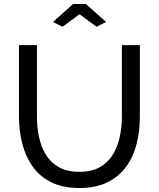

<svg xmlns="http://www.w3.org/2000/svg" viewBox="-20 -936 795 961"><path d="M378 5Q293 5 235 -24.5Q177 -54 142 -104.5Q107 -155 91 -219Q75 -283 75 -351V-710H165V-351Q165 -299 175.5 -249.5Q186 -200 210 -161Q234 -122 275 -99Q316 -76 377 -76Q439 -76 480 -99.5Q521 -123 545 -162.5Q569 -202 579.5 -251Q590 -300 590 -351V-710H680V-351Q680 -279 663.5 -214.5Q647 -150 611 -101Q575 -52 517.5 -23.5Q460 5 378 5ZM245 -826 346 -916H410L511 -826L463 -802L378 -865L293 -802Z"/></svg>

Font: Raleway Medium
Style: Regular
Weight: 500
Designer: Matt McInerney, Pablo Impallari, Rodrigo Fuenzalida
Foundry: Matt McInerney, Pablo Impallari, Rodrigo Fuenzalida
Version: Version 4.026